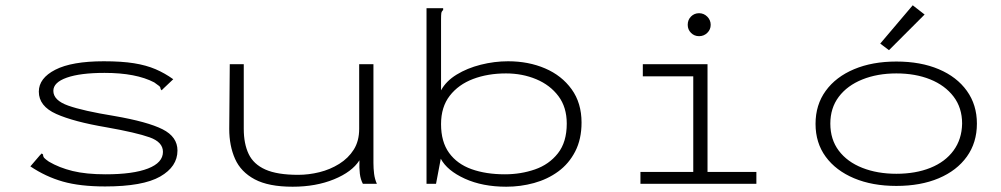

<svg xmlns="http://www.w3.org/2000/svg" viewBox="-20 -696 3790 727"><path d="M378 10Q283 10 218 -8.5Q153 -27 95 -66L131 -108L138 -115L143 -111Q143 -103 147.5 -98Q152 -93 165 -84Q204 -61 255 -48.5Q306 -36 380 -36Q484 -36 540.5 -58Q597 -80 597 -121Q597 -158 546.5 -176Q496 -194 383 -214Q259 -235 193 -264.5Q127 -294 127 -349Q127 -400 189.5 -432Q252 -464 373 -464Q441 -464 487.5 -456.5Q534 -449 569 -434Q604 -419 636 -396L599 -361L592 -354L588 -359Q588 -366 582.5 -370.5Q577 -375 564 -384Q495 -420 376 -420Q284 -420 233 -402Q182 -384 182 -352Q182 -316 238.5 -296Q295 -276 412 -257Q539 -235 595.5 -206.5Q652 -178 652 -126Q652 -65 586.5 -27.5Q521 10 378 10Z M1088 11Q997 11 944.5 -17Q892 -45 870 -94.5Q848 -144 848 -208L850 -453H903V-208Q903 -152 921.5 -113Q940 -74 985 -54Q1030 -34 1109 -34Q1149 -34 1189.5 -44Q1230 -54 1264.5 -75.5Q1299 -97 1319.5 -129.5Q1340 -162 1340 -208V-453H1394V-79Q1394 -58 1396.5 -38Q1399 -18 1407 0H1354Q1345 -17 1342.5 -38.5Q1340 -60 1341 -89Q1313 -45 1244.5 -17Q1176 11 1088 11Z M1897 11Q1807 11 1740 -19.5Q1673 -50 1649 -95L1631 0H1595V-665H1658V-658Q1652 -653 1651 -646Q1650 -639 1650 -622V-354Q1669 -389 1709 -413.5Q1749 -438 1800.5 -451Q1852 -464 1904 -464Q1981 -464 2044 -437Q2107 -410 2144.5 -358Q2182 -306 2182 -232Q2182 -169 2158 -122.5Q2134 -76 2093.5 -46.5Q2053 -17 2002 -3Q1951 11 1897 11ZM1892 -36Q1952 -36 2005.5 -54.5Q2059 -73 2092.5 -115.5Q2126 -158 2126 -228Q2126 -290 2094.5 -332Q2063 -374 2010.5 -396Q1958 -418 1896 -418Q1827 -418 1771.5 -397Q1716 -376 1683 -333.5Q1650 -291 1650 -226Q1650 -159 1680.5 -117Q1711 -75 1765.5 -55.5Q1820 -36 1892 -36Z M2405 0V-45H2605V-407H2414V-453H2659V-45H2844V0ZM2627 -559Q2609 -559 2596.5 -571.5Q2584 -584 2584 -602Q2584 -621 2596.5 -633.5Q2609 -646 2627 -646Q2645 -646 2658 -633Q2671 -620 2671 -602Q2671 -584 2658 -571.5Q2645 -559 2627 -559Z M3374 8Q3283 8 3214 -21Q3145 -50 3106.5 -102.5Q3068 -155 3068 -227Q3068 -299 3106.5 -352Q3145 -405 3214 -434Q3283 -463 3374 -463Q3466 -463 3534.5 -434Q3603 -405 3641 -352Q3679 -299 3679 -228Q3679 -156 3641 -103Q3603 -50 3534.5 -21Q3466 8 3374 8ZM3374 -38Q3447 -38 3503 -60.5Q3559 -83 3590.5 -126Q3622 -169 3623 -228Q3623 -288 3590.5 -330.5Q3558 -373 3502 -395.5Q3446 -418 3374 -418Q3302 -418 3245 -395Q3188 -372 3156 -329.5Q3124 -287 3124 -228Q3124 -168 3156 -125.5Q3188 -83 3245 -60.5Q3302 -38 3374 -38ZM3346 -506 3313 -531 3436 -676 3481 -641Z"/></svg>

Font: Inconsolata ExtraExpanded Light
Style: Regular
Weight: 300
Width: 8
Monospace: yes
Designer: Raph Levien, Cyreal, Brenton Simpson
Foundry: Raph Levien, Cyreal, Google
Version: Version 3.001; ttfautohint (v1.8.2.53-6de2)